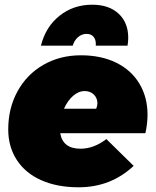

<svg xmlns="http://www.w3.org/2000/svg" viewBox="-20 -789 663 816"><path d="M607 -301Q607 -264 598 -223H236Q247 -157 322 -157Q379 -157 432 -198L548 -84Q451 7 314 7Q223 7 155.5 -23Q88 -53 51.5 -109Q15 -165 15 -239Q15 -329 54.5 -401Q94 -473 164.5 -513.5Q235 -554 324 -554Q410 -554 474 -522.5Q538 -491 572.5 -433.5Q607 -376 607 -301ZM394 -350Q394 -372 379 -387Q364 -402 340 -402Q314 -402 290.5 -381.5Q267 -361 252 -327H389Q394 -340 394 -350ZM348 -645Q328 -645 312 -631.5Q296 -618 289 -595H154Q174 -675 233 -722Q292 -769 372 -769Q443 -769 484 -731Q525 -693 525 -628Q525 -613 522 -595H387Q389 -618 378.5 -631.5Q368 -645 348 -645Z"/></svg>

Font: Gontserrat Black
Style: Italic
Weight: 900
Italic angle: -11.3°
Designer: Julieta Ulanovsky
Foundry: Julieta Ulanovsky
Version: Version 6.001